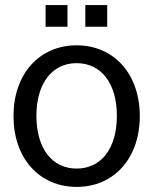

<svg xmlns="http://www.w3.org/2000/svg" viewBox="-20 -722 602 754"><path d="M281 12C428 12 529 -101 529 -266C529 -431 428 -544 281 -544C134 -544 33 -431 33 -266C33 -101 134 12 281 12ZM281 -60C184 -60 123 -140 123 -267C123 -394 184 -474 281 -474C378 -474 439 -394 439 -267C439 -140 378 -60 281 -60ZM315 -617H401V-702H315ZM159 -617H245V-702H159Z"/></svg>

Font: Ronzino
Style: Regular
Weight: 400
Designer: Nunzio Mazzaferro
Foundry: Collletttivo
Version: Version 1.000;Glyphs 3.3 (3337)